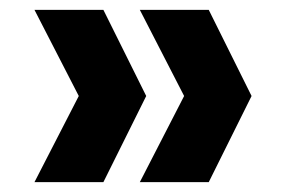

<svg xmlns="http://www.w3.org/2000/svg" viewBox="-20 -490 572 390"><path d="M190 -120H50L140 -295L50 -470H190L277 -295ZM404 -120H264L354 -295L264 -470H404L491 -295Z"/></svg>

Font: DM Sans 18pt Black
Style: Regular
Weight: 900
Designer: Colophon Foundry, Jonny Pinhorn
Foundry: Colophon Foundry
Version: Version 4.004;gftools[0.9.30]